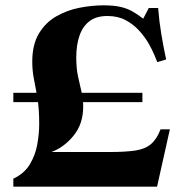

<svg xmlns="http://www.w3.org/2000/svg" viewBox="-20 -700 681 720"><path d="M582 -215H617L569 0H30V-30Q71 -49 92 -84Q113 -119 120 -159.5Q127 -200 127 -235Q127 -292 120.5 -331Q114 -370 107.5 -402Q101 -434 101 -469Q101 -533 126 -574.5Q151 -616 191.5 -639Q232 -662 278.5 -671Q325 -680 368 -680Q407 -680 432.5 -674Q458 -668 477 -657Q496 -646 517 -630L538 -670H573Q577 -619 585 -571.5Q593 -524 603 -477L570 -467Q567 -474 559 -493.5Q551 -513 537 -537.5Q523 -562 501.5 -585.5Q480 -609 451 -624.5Q422 -640 383 -640Q341 -640 315.5 -620.5Q290 -601 278 -566Q266 -531 266 -485Q266 -444 272.5 -413.5Q279 -383 285.5 -356.5Q292 -330 292 -300Q292 -236 256.5 -192Q221 -148 173 -130H393Q451 -130 487.5 -135.5Q524 -141 546 -159.5Q568 -178 582 -215ZM30 -352H514V-317H30Z"/></svg>

Font: Brygada 1918
Style: Bold
Weight: 700
Designer: Mateusz Machalski | Borys Kosmynka | Przemek Hoffer
Foundry: NIEPODLEGLA 2018
Version: Version 3.006